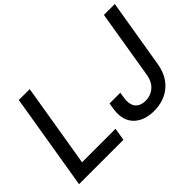

<svg xmlns="http://www.w3.org/2000/svg" viewBox="-125 -1043 1368 1368"><g transform="rotate(-45 558.5 -359.5)"><path d="M28.8 0 149.4 -727.5H259.3L154.3 -95.2H491.7L476.1 0ZM776.4 9.8Q687 9.8 632.6 -35.6Q578.1 -81.1 578.1 -165.5Q578.1 -172.9 578.9 -182.1Q579.6 -191.4 582 -208Q584.5 -224.6 588.9 -252.9H697.3Q693.4 -226.6 691.2 -212.2Q689 -197.8 688.5 -190.9Q688 -184.1 688 -179.2Q688 -132.8 713.4 -108.6Q738.8 -84.5 784.2 -84.5Q835.9 -84.5 873.5 -116.5Q911.1 -148.4 921.4 -210.9L1006.8 -727.5H1116.7L1030.8 -210.9Q1013.7 -105 945.8 -47.6Q877.9 9.8 776.4 9.8Z"/></g></svg>

Font: Inter 24pt Medium
Style: Italic
Weight: 500
Italic angle: -9.3988°
Designer: Rasmus Andersson
Foundry: rsms
Version: Version 4.001;git-66647c0bb